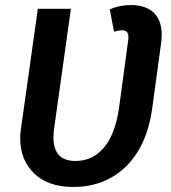

<svg xmlns="http://www.w3.org/2000/svg" viewBox="-20 -726 676 761"><path d="M621 -587Q621 -571 618 -551L583 -294Q562 -147 479 -66Q396 15 270 15Q171 15 115.5 -38.5Q60 -92 60 -178Q60 -196 63 -215L130 -691H261L194 -213Q192 -202 192 -181Q192 -88 279 -88Q347 -88 392 -141Q437 -194 452 -300L488 -566Q489 -571 489 -579Q489 -606 465 -606Q449 -606 432 -600L415 -689Q454 -706 499 -706Q557 -706 589 -676Q621 -646 621 -587Z"/></svg>

Font: FiraGO Medium
Style: Italic
Weight: 500
Italic angle: -8°
Designer: bBox Type GmbH
Foundry: bBox Type GmbH
Version: Version 1.001